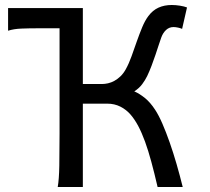

<svg xmlns="http://www.w3.org/2000/svg" viewBox="-20 -745 836 765"><path d="M128.4 -632.3Q95.7 -632.3 65.2 -631.1Q34.7 -629.9 12.2 -622.6V-712.9H310.1V-410.2H385.7Q397.5 -410.2 410.4 -413.1Q423.3 -416 435.8 -422.9Q448.2 -429.7 460 -440.9Q471.7 -452.1 481 -468.8Q493.7 -491.7 504.2 -521Q514.6 -550.3 525.1 -580.1Q535.6 -609.9 546.6 -636.5Q557.6 -663.1 571.3 -681.2Q588.4 -704.1 611.6 -714.6Q634.8 -725.1 664.1 -725.1Q679.7 -725.1 696.8 -722.4Q713.9 -719.7 725.1 -715.3L705.6 -629.9Q699.7 -632.8 689.5 -635Q679.2 -637.2 671.4 -637.2Q654.3 -637.2 641.8 -625.7Q629.4 -614.3 622.6 -595.7Q618.2 -583.5 612.3 -565.4Q606.4 -547.4 599.4 -526.4Q592.3 -505.4 584 -483.4Q575.7 -461.4 566.4 -441.9Q558.6 -425.8 546.6 -409.7Q534.7 -393.6 515.1 -380.9Q535.6 -372.1 557.4 -354.5Q579.1 -336.9 598.1 -307.6Q612.3 -286.1 627 -252.4Q641.6 -218.8 656 -177.7Q670.4 -136.7 683.6 -91.1Q696.8 -45.4 708 0H607.9Q595.2 -55.2 583 -100.1Q570.8 -145 557.9 -180.7Q544.9 -216.3 530.8 -242.9Q516.6 -269.5 500.5 -288.1Q483.4 -308.1 459.7 -320.1Q436 -332 407.7 -332H310.1V0H210Q215.3 -29.3 216.3 -84.7Q217.3 -140.1 217.3 -212.4V-632.3Z"/></svg>

Font: Andika CyrE
Style: Regular
Weight: 400
Designer: Victor Gaultney, Annie Olsen, Julie Remington, Don Collingsworth, Eric Hays, Becca Hirsbrunner
Foundry: SIL International
Version: Version 5.000